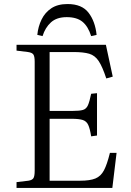

<svg xmlns="http://www.w3.org/2000/svg" viewBox="-20 -932 649 952"><path d="M62 0V-29L121 -36Q140 -39 146 -49Q152 -59 152 -86V-626Q152 -651 146 -661Q140 -671 119 -674L62 -681V-710H505L539 -552L507 -543Q488 -601 469.5 -629Q451 -657 422.5 -665.5Q394 -674 344 -674H226V-382H340Q375 -382 391.5 -387Q408 -392 416 -410Q424 -428 432 -467L461 -470V-260L432 -256Q426 -294 417.5 -312.5Q409 -331 390.5 -337Q372 -343 335 -343H226V-36H378Q426 -36 453 -47Q480 -58 495.5 -87.5Q511 -117 525 -174H558L537 0ZM315 -912Q386 -912 419 -869Q452 -826 459 -759L432 -753Q417 -801 389 -824Q361 -847 311 -847Q261 -847 232.5 -821Q204 -795 191 -753L165 -759Q169 -800 186 -835Q203 -870 234.5 -891Q266 -912 315 -912Z"/></svg>

Font: Literata 36pt Light
Style: Regular
Weight: 300
Designer: Latin by Veronika Burian and Jose Scaglione. Greek by Irene Vlachou. Cyrillic by Vera Evstafieva.
Foundry: TypeTogether
Version: Version 3.002